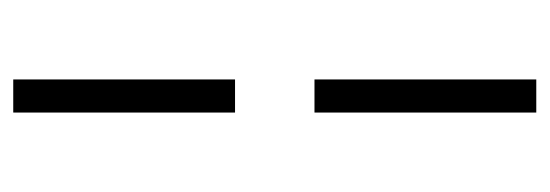

<svg xmlns="http://www.w3.org/2000/svg" viewBox="-290 -490 830 290"><g transform="rotate(-90 125.0 -345.0)"><path d="M100 -405V-740H150V-405ZM100 50V-285H150V50Z"/></g></svg>

Font: Geologica Cursive Thin
Style: Regular
Weight: 250
Designer: Sindre Bremnes, Frode Helland
Foundry: Monokrom Skriftforlag AS
Version: Version 1.010;gftools[0.9.28]